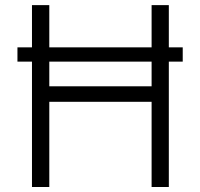

<svg xmlns="http://www.w3.org/2000/svg" viewBox="-20 -748 801 768"><path d="M710.9 -558.6V-501.5H49.8V-558.6ZM107.9 0V-727.5H177.2V-402.8H586.4V-727.5H655.3V0H586.4V-340.8H177.2V0Z"/></svg>

Font: Inter 16pt Light
Style: Regular
Weight: 300
Version: Version 4.001;git-66647c0bb